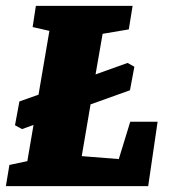

<svg xmlns="http://www.w3.org/2000/svg" viewBox="-45 -633 576 653"><path d="M491 -219 459 0H-25L-13 -72L48 -85L69 -208L30 -194L6 -207L21 -288L86 -311L123 -528L66 -541L77 -613H406L393 -533L304 -518L280 -380L389 -419L412 -406L397 -326L263 -278L233 -102L359 -92L398 -219Z"/></svg>

Font: Grenze Black
Style: Italic
Weight: 900
Italic angle: -10°
Designer: Renata Polastri
Foundry: Omnibus-Type
Version: Version 1.002; ttfautohint (v1.8)